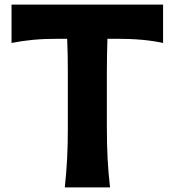

<svg xmlns="http://www.w3.org/2000/svg" viewBox="-20 -809 753 829"><path d="M259.8 0Q266.6 -64 269.8 -123.8Q272.9 -183.6 272.9 -257.8V-498.5Q272.9 -537.6 272.2 -572.5Q271.5 -607.4 270 -641.6H234.4Q170.9 -641.6 122.1 -637Q73.2 -632.3 29.8 -623.5V-789.1H684.1V-623.5Q641.1 -632.8 592.3 -637.2Q543.5 -641.6 480 -641.6H443.8Q442.9 -607.4 442.1 -572.5Q441.4 -537.6 441.4 -498.5V-257.8Q441.4 -183.6 444.6 -123.8Q447.8 -64 455.1 0Z"/></svg>

Font: Pinar-FD Bold
Style: Regular
Weight: 700
Designer: Amin Abedi
Version: Version 3.000